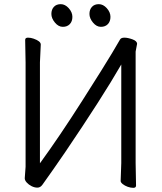

<svg xmlns="http://www.w3.org/2000/svg" viewBox="-20 -889 778 923"><path d="M511 -808Q511 -786 498.5 -773Q486 -760 465 -760Q444 -760 427 -780.5Q410 -801 410 -822Q410 -843 422 -856Q434 -869 455 -869Q476 -869 493.5 -849.5Q511 -830 511 -808ZM328 -808Q328 -786 315.5 -773Q303 -760 282 -760Q261 -760 244 -780.5Q227 -801 227 -822Q227 -843 239 -856Q251 -869 272 -869Q293 -869 310.5 -849.5Q328 -830 328 -808ZM560 -19 563 -105V-579Q472 -421 293 -157Q237 -75 184 -1Q174 13 160 13Q146 13 132 6Q118 -1 108.5 -11.5Q99 -22 99 -32L103 -87V-588L101 -697Q101 -708 114.5 -708Q128 -708 142 -703Q176 -691 176 -675L172 -589V-104Q266 -233 375.5 -405Q485 -577 518.5 -633.5Q552 -690 557 -699Q562 -708 578 -708Q594 -708 616.5 -700Q639 -692 639 -678L632 -641V-106L634 3Q634 14 621 14Q608 14 594 9Q580 4 570 -4Q560 -12 560 -19Z"/></svg>

Font: Fusion Kai T
Style: Regular
Weight: 400
Designer: Fontworks Inc.
Version: Version 24.134;May 13, 2024